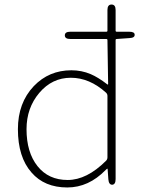

<svg xmlns="http://www.w3.org/2000/svg" viewBox="-20 -814 635 847"><path d="M277 13Q176 13 119 -53Q59 -121 59 -244Q59 -360 129 -434Q196 -504 295 -504Q340 -504 380 -487Q413 -473 453 -442Q457 -439 457 -444L454 -637Q454 -642 449 -642H290Q266 -642 266 -658Q266 -674 290 -674H449Q454 -674 454 -679V-770Q454 -794 472 -794Q490 -794 490 -770V-679Q490 -674 495 -674H550Q574 -674 574 -661Q575 -647 551 -646L495 -642Q490 -642 490 -637V-24Q490 0 475 1Q460 1 458 -23L455 -65Q455 -70 453.5 -70Q452 -70 446 -64Q371 13 277 13ZM448 -105Q454 -111 454 -120V-391Q454 -399 448 -405Q375 -471 292.5 -471Q210 -471 153.5 -404.5Q97 -338 97 -244Q97 -142 145.5 -81Q194 -20 278.5 -20Q363 -20 448 -105Z"/></svg>

Font: Resource Han Rounded KR ExtraLight
Style: Regular
Weight: 250
Designer: Cyano Hao (round all glyphs); Ryoko NISHIZUKA 西塚涼子 (kana, bopomofo & ideographs); Paul D. Hunt (Latin, Greek & Cyrillic)
Foundry: Cyano Hao
Version: 0.990